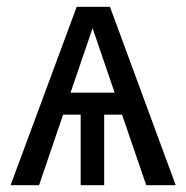

<svg xmlns="http://www.w3.org/2000/svg" viewBox="-20 -546 549 566"><path d="M411.1 0 339.8 -208H287.1V0H217.8V-208H166L95.2 0H11.2L206.1 -525.9H304.2L498 0ZM188 -272.9H317.9L252.9 -462.9Z"/></svg>

Font: Fira Sans Book
Style: Regular
Weight: 350
Designer: Carrois Corporate & Edenspiekermann AG
Foundry: Carrois Corporate GbR & Edenspiekermann AG
Version: Version 4.203;PS 004.203;hotconv 1.0.88;makeotf.lib2.5.64775